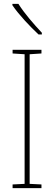

<svg xmlns="http://www.w3.org/2000/svg" viewBox="-20 -1037 278 991"><path d="M75 -1017H44V-1010C78 -960 136 -899 179 -859H196V-868C155 -912 108 -965 75 -1017ZM194 -66V-85L133 -88V-757L194 -761V-780H45V-761L107 -757V-88L45 -85V-66Z"/></svg>

Font: Noto Sans Malayalam UI Condensed Thin
Style: Regular
Weight: 100
Width: 3
Designer: Jelle Bosma - Monotype Design Team
Foundry: Monotype Imaging Inc.
Version: Version 2.104